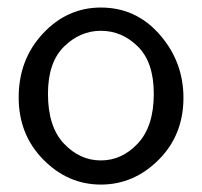

<svg xmlns="http://www.w3.org/2000/svg" viewBox="-20 -481 540 512"><path d="M29.8 -221.2Q29.8 -322.3 94.5 -391.6Q159.2 -460.9 249 -460.9Q343.3 -460.9 406.2 -388.4Q469.2 -315.9 469.2 -220.2Q469.2 -121.1 403.1 -54.9Q336.9 11.2 249 11.2Q161.1 11.2 95.5 -55.4Q29.8 -122.1 29.8 -221.2ZM107.9 -231Q107.9 -143.1 150.4 -98.1Q192.9 -53.2 249 -53.2Q305.2 -53.2 347.7 -98.6Q390.1 -144 390.1 -231Q390.1 -314.9 347.7 -356.9Q305.2 -398.9 249 -398.9Q193.8 -398.9 150.9 -356.9Q107.9 -314.9 107.9 -231Z"/></svg>

Font: CMU Sans Serif
Style: Medium
Weight: 500
Version: Version 0.7.0